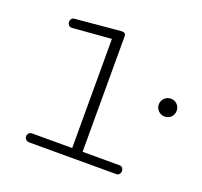

<svg xmlns="http://www.w3.org/2000/svg" viewBox="-105 -696 856 814"><g transform="rotate(20 323.0 -288.5)"><path d="M606 -299.3Q589.4 -299.3 577.4 -311Q565.4 -322.8 565.4 -339.4Q565.4 -356.4 577.4 -368.2Q589.4 -379.9 606 -379.9Q623 -379.9 634.5 -368.2Q646 -356.4 646 -339.4Q646 -322.8 634.5 -311Q623 -299.3 606 -299.3ZM105.5 0Q94.2 0 88.6 -6.3Q83 -12.7 83 -20.5Q83 -27.8 88.1 -33.9Q93.3 -40 103.5 -40H283.7V-532.2L111.3 -518.6Q110.4 -518.6 109.6 -518.3Q108.9 -518.1 107.9 -518.1Q98.1 -518.1 93 -524.4Q87.9 -530.8 87.9 -538.6Q87.9 -545.4 91.8 -551.3Q95.7 -557.1 103.5 -558.1L307.6 -576.7Q308.6 -576.7 309.8 -576.9Q311 -577.1 313 -577.1Q330.6 -577.1 330.6 -561.5V-40H496.6Q506.3 -40 511 -33.7Q515.6 -27.3 515.6 -20Q515.6 -12.2 510.7 -6.1Q505.9 0 496.1 0Z"/></g></svg>

Font: Cutive Mono
Style: Regular
Weight: 400
Designer: Vernon Adams
Foundry: Vernon Adams
Version: Version 1.110; ttfautohint (v1.8.4.7-5d5b)